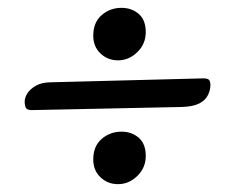

<svg xmlns="http://www.w3.org/2000/svg" viewBox="-20 -527 590 490"><path d="M499 -327Q511 -327 514 -322.5Q517 -318 517 -310Q517 -297 510.5 -284Q504 -271 488.5 -263Q473 -255 445 -254L61 -246Q49 -246 46 -252Q43 -258 43 -268Q43 -278 50 -289Q57 -300 72 -308.5Q87 -317 111 -317ZM281 -373Q255 -373 236.5 -390.5Q218 -408 218 -436Q218 -470 239.5 -488.5Q261 -507 290 -507Q316 -507 334 -491.5Q352 -476 352 -445Q352 -415 330.5 -394Q309 -373 281 -373ZM281 -57Q255 -57 236.5 -74.5Q218 -92 218 -120Q218 -154 239.5 -172.5Q261 -191 290 -191Q316 -191 334 -175.5Q352 -160 352 -129Q352 -99 330.5 -78Q309 -57 281 -57Z"/></svg>

Font: Alkatra
Style: Regular
Weight: 400
Designer: Suman Bhandary
Version: Version 1.100;gftools[0.9.22]